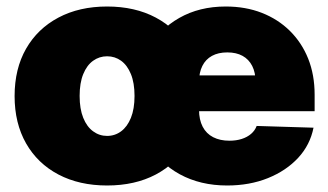

<svg xmlns="http://www.w3.org/2000/svg" viewBox="-20 -553 999 584"><path d="M305.7 11.2Q221.2 11.2 157.7 -22.2Q94.2 -55.7 59.3 -116.9Q24.4 -178.2 24.4 -260.7Q24.4 -343.8 59.3 -404.8Q94.2 -465.8 157.7 -499.5Q221.2 -533.2 305.7 -533.2Q390.6 -533.2 453.9 -499.5Q517.1 -465.8 552 -404.8Q586.9 -343.8 586.9 -260.7Q586.9 -178.2 552 -116.9Q517.1 -55.7 453.9 -22.2Q390.6 11.2 305.7 11.2ZM305.7 -139.6Q329.6 -139.6 348.4 -153.6Q367.2 -167.5 378.2 -194.6Q389.2 -221.7 389.2 -261.2Q389.2 -300.8 378.2 -327.6Q367.2 -354.5 348.4 -368.2Q329.6 -381.8 305.7 -381.8Q282.2 -381.8 263.2 -368.2Q244.1 -354.5 233.2 -327.6Q222.2 -300.8 222.2 -261.2Q222.2 -221.7 233.2 -194.6Q244.1 -167.5 263.2 -153.6Q282.2 -139.6 305.7 -139.6ZM670.9 11.2Q589.4 11.2 526.9 -22.9Q464.4 -57.1 429.9 -118.7Q395.5 -180.2 395.5 -260.7Q395.5 -341.3 429.9 -402.6Q464.4 -463.9 525.4 -498.5Q586.4 -533.2 666.5 -533.2Q727.1 -533.2 776.4 -513.9Q825.7 -494.6 861.8 -459Q897.9 -423.3 917.5 -374.3Q937 -325.2 937 -265.1V-214.8H453.6V-323.7H847.7L757.3 -303.7Q757.3 -332.5 747.1 -352.5Q736.8 -372.6 717.8 -383.1Q698.7 -393.6 671.4 -393.6Q644 -393.6 624.8 -383.1Q605.5 -372.6 595.5 -352.5Q585.4 -332.5 585.4 -303.7V-219.2Q585.4 -189 596.4 -167.7Q607.4 -146.5 628.4 -135.7Q649.4 -125 677.7 -125Q698.7 -125 715.3 -130.4Q731.9 -135.7 743.7 -145.8Q755.4 -155.8 760.7 -169.9L933.6 -164.6Q923.3 -112.3 887 -73Q850.6 -33.7 794.9 -11.2Q739.3 11.2 670.9 11.2Z"/></svg>

Font: Inter 28pt Black
Style: Regular
Weight: 900
Designer: Rasmus Andersson
Foundry: rsms
Version: Version 4.001;git-66647c0bb